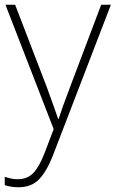

<svg xmlns="http://www.w3.org/2000/svg" viewBox="-23 -550 489 812"><path d="M0 -530H41L174 -184Q191 -138 203 -104Q215 -70 223 -47H225Q232 -69 244 -103Q256 -137 273 -181L405 -530H446L201 107Q175 174 142.5 208Q110 242 55 242Q25 242 -3 233V198Q11 202 23.5 205Q36 208 52 208Q92 208 117.5 182Q143 156 166 96L204 -4Z"/></svg>

Font: Noto Sans ExtraLight
Style: Regular
Weight: 200
Designer: Monotype Design Team
Foundry: Monotype Imaging Inc.
Version: Version 2.007